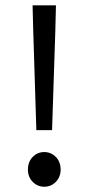

<svg xmlns="http://www.w3.org/2000/svg" viewBox="-20 -690 333 722"><path d="M116.7 -200.7 105 -573.2 102.5 -669.9H190.4L188 -573.2L175.8 -200.7ZM146.5 12.2Q121.1 12.2 103 -6.1Q85 -24.4 85 -52.2Q85 -81.5 103 -99.9Q121.1 -118.2 146.5 -118.2Q171.9 -118.2 189.9 -99.9Q208 -81.5 208 -52.2Q208 -24.4 189.9 -6.1Q171.9 12.2 146.5 12.2Z"/></svg>

Font: Varta Light Medium
Style: Regular
Weight: 500
Version: Version 1.004